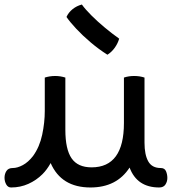

<svg xmlns="http://www.w3.org/2000/svg" viewBox="-57 -815 760 849"><path d="M-1 -72Q20 -72 44 -85Q68 -98 89 -125Q118 -165 129.5 -219Q141 -273 141 -324V-472Q150 -475 162 -477Q174 -479 187 -479Q210 -479 232 -472V-241Q232 -155 259.5 -115Q287 -75 348 -75Q491 -75 491 -271V-472Q512 -479 536 -479Q561 -479 582 -472V-184Q582 -131 598.5 -101.5Q615 -72 654 -72Q671 -72 677 -58Q683 -44 683 -28Q683 -12 674.5 1Q666 14 647 14Q549 14 516 -74Q459 14 343 14Q214 14 167 -94Q151 -65 131 -45Q104 -18 68.5 -2Q33 14 -8 14Q-22 14 -29.5 0.5Q-37 -13 -37 -29Q-37 -46 -28.5 -59Q-20 -72 -1 -72ZM418 -573Q380 -597 344 -627.5Q308 -658 280 -688Q252 -718 237 -740Q246 -760 264 -774.5Q282 -789 305 -795Q320 -774 347 -747Q374 -720 406.5 -693Q439 -666 470 -644Q464 -623 450.5 -604Q437 -585 418 -573Z"/></svg>

Font: Borel
Style: Regular
Weight: 400
Designer: Rosalie Wagner
Foundry: ANRT
Version: Version 1.007; ttfautohint (v1.8.4.7-5d5b)